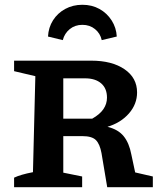

<svg xmlns="http://www.w3.org/2000/svg" viewBox="-20 -784 675 804"><path d="M546 -62 620 -45V0H429L405 -143Q398 -181 381.5 -197.5Q365 -214 325 -214H245V-61L324 -45V0H39V-40Q66 -53 118 -63L128 -465L39 -486V-530H362Q449 -530 501.5 -494Q554 -458 554 -397Q554 -348 520 -309Q486 -270 430 -253Q475 -242 498 -213.5Q521 -185 530 -137ZM336 -456H245V-287H366Q398 -305 413 -327Q428 -349 428 -375Q428 -414 403.5 -435Q379 -456 336 -456ZM325 -764Q365 -764 396.5 -746.5Q428 -729 447.5 -698.5Q467 -668 469 -631L406 -616Q400 -644 378 -662Q356 -680 325 -680Q294 -680 272 -662Q250 -644 243 -616L181 -631Q183 -669 202 -699Q221 -729 253 -746.5Q285 -764 325 -764Z"/></svg>

Font: Piazzolla SC SemiBold
Style: Regular
Weight: 600
Designer: Juan Pablo del Peral
Foundry: Huerta Tipografica
Version: Version 1.330